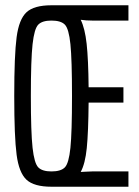

<svg xmlns="http://www.w3.org/2000/svg" viewBox="-20 -708 528 728"><path d="M34 -344Q34 -499 43 -567Q52 -635 80.5 -661.5Q109 -688 175 -688H467V-630H329Q306 -630 286 -633Q302 -601 308.5 -542Q315 -483 316 -377H448V-319H316Q315 -206 309 -146.5Q303 -87 286 -56Q294 -56 305 -57Q316 -58 329 -58H467V0H175Q109 0 80.5 -26.5Q52 -53 43 -121Q34 -189 34 -344ZM253 -344Q253 -482 247 -540.5Q241 -599 226 -614.5Q211 -630 175 -630Q140 -630 125 -614.5Q110 -599 103.5 -540.5Q97 -482 97 -344Q97 -206 103.5 -147.5Q110 -89 125 -73.5Q140 -58 175 -58Q211 -58 226 -73.5Q241 -89 247 -147.5Q253 -206 253 -344Z"/></svg>

Font: Saira Ultra Condensed
Style: Regular
Weight: 400
Width: 1
Designer: Hector Gatti with collaboration of the Omnibus-Type team
Foundry: Omnibus-Type
Version: Version 1.001; ttfautohint (v1.8)